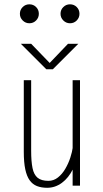

<svg xmlns="http://www.w3.org/2000/svg" viewBox="-20 -882 490 912"><path d="M204 10Q176.5 10 155.5 1.8Q134.5 -6.5 120.8 -25.8Q107 -45 100 -78Q93 -111 93 -161V-501H128V-166Q128 -115 134.5 -83.5Q141 -52 158.8 -37.5Q176.5 -23 210 -23Q235 -23 255.2 -39Q275.5 -55 290.2 -80.2Q305 -105.5 314 -133.2Q323 -161 326 -184L353 -181Q348 -122.5 327 -79.8Q306 -37 274 -13.5Q242 10 204 10ZM325 0V-99V-501H360V0ZM352 -674 231 -553H200L79 -674H128L216 -583L303 -674ZM119.5 -771.5Q101 -771.5 87.8 -784.8Q74.5 -798 74.5 -816.5Q74.5 -835.5 87.8 -848.5Q101 -861.5 119.5 -861.5Q138.5 -861.5 151.5 -848.5Q164.5 -835.5 164.5 -816.5Q164.5 -798 151.5 -784.8Q138.5 -771.5 119.5 -771.5ZM312.5 -771.5Q294 -771.5 280.8 -784.8Q267.5 -798 267.5 -816.5Q267.5 -835.5 280.8 -848.5Q294 -861.5 312.5 -861.5Q331.5 -861.5 344.5 -848.5Q357.5 -835.5 357.5 -816.5Q357.5 -798 344.5 -784.8Q331.5 -771.5 312.5 -771.5Z"/></svg>

Font: League Mono Thin Condensed
Style: Regular
Weight: 100
Width: 1
Designer: Tyler Finck
Foundry: The League of Moveable Type / Tyler Finck
Version: Version 2.300;RELEASE